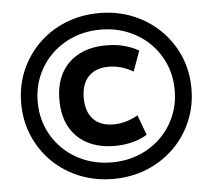

<svg xmlns="http://www.w3.org/2000/svg" viewBox="-52 -793 948 856"><g transform="rotate(-5 421.5 -365.0)"><path d="M422 6Q341 6 271.5 -22Q202 -50 150.5 -100.5Q99 -151 70 -219Q41 -287 41 -365Q41 -444 70 -511.5Q99 -579 150.5 -629.5Q202 -680 271.5 -708Q341 -736 422 -736Q503 -736 572 -708Q641 -680 693 -629.5Q745 -579 774 -511.5Q803 -444 803 -365Q803 -287 774 -219Q745 -151 693 -100.5Q641 -50 572 -22Q503 6 422 6ZM441 -140Q370 -140 318.5 -167Q267 -194 239.5 -244.5Q212 -295 212 -365Q212 -436 239.5 -486Q267 -536 318.5 -563Q370 -590 441 -590Q523 -590 586 -554L553 -463Q499 -494 444 -494Q385 -494 353 -460.5Q321 -427 321 -365Q321 -303 353 -269.5Q385 -236 444 -236Q499 -236 553 -267L586 -177Q524 -140 441 -140ZM422 -68Q487 -68 543 -90.5Q599 -113 640.5 -153.5Q682 -194 705 -248Q728 -302 728 -365Q728 -428 705 -482Q682 -536 640.5 -576.5Q599 -617 543 -639.5Q487 -662 422 -662Q356 -662 300 -639.5Q244 -617 202.5 -576.5Q161 -536 138 -482Q115 -428 115 -365Q115 -302 138 -248Q161 -194 202.5 -153.5Q244 -113 300 -90.5Q356 -68 422 -68Z"/></g></svg>

Font: M PLUS 1 SemiBold
Style: Regular
Weight: 600
Designer: Coji Morishita
Foundry: UNDERFOREST DESIGN
Version: Version 1.001